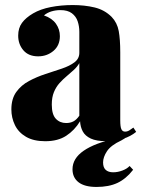

<svg xmlns="http://www.w3.org/2000/svg" viewBox="-20 -552 564 760"><path d="M159 7Q113 7 83 -10.5Q53 -28 39 -57Q25 -86 25 -119Q25 -161 44.5 -188Q64 -215 95 -231.5Q126 -248 160 -259Q194 -270 225 -280.5Q256 -291 275 -305.5Q294 -320 294 -343V-426Q294 -448 287.5 -467.5Q281 -487 264.5 -499.5Q248 -512 219 -512Q201 -512 184 -507Q167 -502 154 -491Q186 -480 201.5 -458Q217 -436 217 -409Q217 -372 191.5 -350.5Q166 -329 131 -329Q93 -329 72.5 -353Q52 -377 52 -411Q52 -441 67 -461.5Q82 -482 111 -499Q140 -516 181 -524Q222 -532 268 -532Q315 -532 354.5 -522.5Q394 -513 422 -485Q444 -462 450 -429Q456 -396 456 -345V-75Q456 -50 460.5 -40.5Q465 -31 475 -31Q484 -31 492 -36Q500 -41 508 -47L519 -30Q497 -12 467 -2.5Q437 7 402 7Q362 7 339.5 -3.5Q317 -14 307.5 -32Q298 -50 297 -72Q275 -36 242 -14.5Q209 7 159 7ZM242 -65Q258 -65 270.5 -71.5Q283 -78 294 -94V-302Q286 -288 272.5 -275.5Q259 -263 244 -250.5Q229 -238 215.5 -223Q202 -208 193.5 -187.5Q185 -167 185 -138Q185 -99 201 -82Q217 -65 242 -65ZM482 -11Q478 -7 473.5 -4Q469 -1 460 4Q419 23 403.5 46.5Q388 70 388 91Q388 111 398.5 120.5Q409 130 428 130Q446 130 464.5 123Q483 116 493 105L507 120Q479 156 445 172Q411 188 362 188Q315 188 291 169.5Q267 151 267 118Q267 75 311.5 44.5Q356 14 437 -3Z"/></svg>

Font: Playfair Display ExtraBold
Style: Regular
Weight: 800
Designer: Claus Eggers Sørensen
Foundry: Claus Eggers Sørensen
Version: Version 1.203